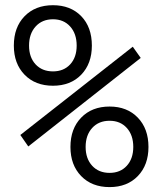

<svg xmlns="http://www.w3.org/2000/svg" viewBox="-20 -723 626 752"><path d="M187.5 -387.2Q118.2 -387.2 76.2 -430.4Q34.2 -473.6 34.2 -544.4Q34.2 -616.2 76.2 -659.4Q118.2 -702.6 187.5 -702.6Q256.3 -702.6 298.1 -659.7Q339.8 -616.7 339.8 -544.4Q339.8 -473.6 298.1 -430.4Q256.3 -387.2 187.5 -387.2ZM409.2 9.8Q339.8 9.8 297.9 -33.4Q255.9 -76.7 255.9 -147.5Q255.9 -218.8 297.9 -262.2Q339.8 -305.7 409.2 -305.7Q478 -305.7 519.8 -262.2Q561.5 -218.8 561.5 -147.5Q561.5 -76.7 519.8 -33.4Q478 9.8 409.2 9.8ZM187.5 -443.4Q229.5 -443.4 254.9 -470.9Q280.3 -498.5 280.3 -544.4Q280.3 -590.8 254.9 -619.1Q229.5 -647.5 187.5 -647.5Q145 -647.5 119.4 -619.1Q93.8 -590.8 93.8 -544.4Q93.8 -498.5 119.4 -470.9Q145 -443.4 187.5 -443.4ZM409.2 -45.9Q451.2 -45.9 476.6 -73.7Q502 -101.6 502 -147.5Q502 -193.8 476.6 -221.9Q451.2 -250 409.2 -250Q366.7 -250 341.1 -221.9Q315.4 -193.8 315.4 -147.5Q315.4 -101.6 341.1 -73.7Q366.7 -45.9 409.2 -45.9ZM90.8 -149.4 59.6 -194.3 500 -540 531.2 -496.1Z"/></svg>

Font: CaskaydiaCove NFP Light
Style: Regular
Weight: 300
Designer: Aaron Bell
Foundry: Saja Typeworks
Version: Version 2111.001; VTT 6.35;Nerd Fonts 3.1.1